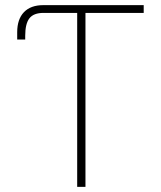

<svg xmlns="http://www.w3.org/2000/svg" viewBox="-20 -727 626 747"><path d="M539.1 -676.8H312.5V0H280.3V-676.8H149.4Q110.8 -676.8 94.5 -655.8Q78.1 -634.8 78.1 -587.9V-573.2H46.9V-601.6Q46.9 -652.3 73.2 -679.7Q99.6 -707 148.4 -707H539.1Z"/></svg>

Font: Pretendard Std Thin
Style: Regular
Weight: 100
Designer: Base glyphs from Inter by Rasmus Andersson; Hangeul glyphs from Noto Sans CJK(Source Han Sans) by Jang Soo-young and Kan
Foundry: Kil Hyung-jin
Version: Version 1.309